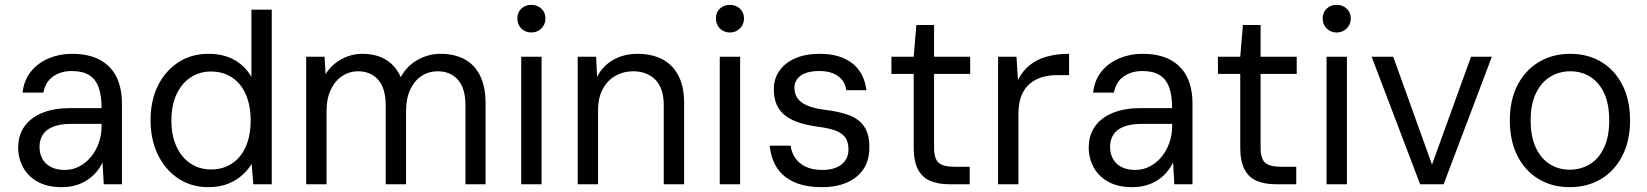

<svg xmlns="http://www.w3.org/2000/svg" viewBox="-20 -760 6795 792"><path d="M235 12Q175 12 135 -10.5Q95 -33 75 -70.5Q55 -108 55 -151Q55 -203 81.5 -239.5Q108 -276 156 -295Q204 -314 268 -314H399Q399 -365 387 -399Q375 -433 348 -450Q321 -467 276 -467Q231 -467 199 -444.5Q167 -422 159 -378H73Q79 -430 108 -465.5Q137 -501 181.5 -519.5Q226 -538 276 -538Q347 -538 393 -512.5Q439 -487 461 -441.5Q483 -396 483 -334V0H408L403 -90Q393 -69 377.5 -50.5Q362 -32 341 -18Q320 -4 293.5 4Q267 12 235 12ZM247 -59Q280 -59 308 -74Q336 -89 356.5 -114.5Q377 -140 388 -172Q399 -204 399 -239V-249H275Q228 -249 198.5 -237Q169 -225 156 -203.5Q143 -182 143 -155Q143 -126 155 -104.5Q167 -83 190.5 -71Q214 -59 247 -59Z M839 12Q769 12 715 -24Q661 -60 631 -122.5Q601 -185 601 -264Q601 -344 631 -405.5Q661 -467 715 -502.5Q769 -538 840 -538Q902 -538 946.5 -513Q991 -488 1017 -443V-720H1101V0H1025L1018 -84Q1003 -59 978.5 -37Q954 -15 919.5 -1.5Q885 12 839 12ZM850 -61Q900 -61 937 -85.5Q974 -110 994 -155.5Q1014 -201 1014 -263Q1014 -325 994 -370.5Q974 -416 937 -440.5Q900 -465 850 -465Q803 -465 766 -440.5Q729 -416 708 -370.5Q687 -325 687 -263Q687 -201 708 -155.5Q729 -110 766 -85.5Q803 -61 850 -61Z M1243 0V-526H1319L1323 -454Q1347 -493 1388 -515.5Q1429 -538 1474 -538Q1512 -538 1542.5 -527.5Q1573 -517 1596 -495.5Q1619 -474 1633 -442Q1659 -489 1703.5 -513.5Q1748 -538 1797 -538Q1855 -538 1896.5 -515.5Q1938 -493 1960.5 -447.5Q1983 -402 1983 -334V0H1900V-325Q1900 -396 1869 -431Q1838 -466 1785 -466Q1749 -466 1719.5 -447Q1690 -428 1672.5 -391Q1655 -354 1655 -301V0H1571V-325Q1571 -396 1540 -431Q1509 -466 1457 -466Q1422 -466 1392.5 -447Q1363 -428 1345 -391Q1327 -354 1327 -301V0Z M2130 0V-526H2214V0ZM2172 -626Q2147 -626 2130.5 -642.5Q2114 -659 2114 -684Q2114 -709 2130.5 -724.5Q2147 -740 2172 -740Q2196 -740 2213 -724.5Q2230 -709 2230 -684Q2230 -659 2213 -642.5Q2196 -626 2172 -626Z M2363 0V-526H2439L2443 -443Q2466 -488 2509.5 -513Q2553 -538 2610 -538Q2668 -538 2711 -516Q2754 -494 2778 -449Q2802 -404 2802 -335V0H2718V-326Q2718 -396 2683.5 -431Q2649 -466 2591 -466Q2552 -466 2519 -447.5Q2486 -429 2466.5 -393Q2447 -357 2447 -305V0Z M2949 0V-526H3033V0ZM2991 -626Q2966 -626 2949.5 -642.5Q2933 -659 2933 -684Q2933 -709 2949.5 -724.5Q2966 -740 2991 -740Q3015 -740 3032 -724.5Q3049 -709 3049 -684Q3049 -659 3032 -642.5Q3015 -626 2991 -626Z M3372 12Q3301 12 3254.5 -9.5Q3208 -31 3184 -69.5Q3160 -108 3155 -159H3241Q3245 -132 3259.5 -109.5Q3274 -87 3302 -73Q3330 -59 3373 -59Q3407 -59 3431 -69.5Q3455 -80 3467.5 -99Q3480 -118 3480 -143Q3480 -176 3465.5 -194.5Q3451 -213 3423.5 -222.5Q3396 -232 3355 -237Q3311 -243 3277 -254Q3243 -265 3219.5 -283Q3196 -301 3184 -328Q3172 -355 3172 -392Q3172 -435 3195 -468Q3218 -501 3260.5 -519.5Q3303 -538 3361 -538Q3446 -538 3495.5 -499Q3545 -460 3554 -388H3471Q3466 -425 3437 -446Q3408 -467 3360 -467Q3309 -467 3283 -448Q3257 -429 3257 -398Q3257 -375 3268.5 -356.5Q3280 -338 3308 -325.5Q3336 -313 3383 -307Q3442 -300 3483 -284.5Q3524 -269 3545.5 -237Q3567 -205 3566 -150Q3566 -98 3541.5 -62Q3517 -26 3473.5 -7Q3430 12 3372 12Z M3895 0Q3850 0 3817 -14Q3784 -28 3766.5 -61.5Q3749 -95 3749 -152V-455H3657V-526H3749L3760 -657H3833V-526H3982V-455H3833V-152Q3833 -105 3852 -88.5Q3871 -72 3919 -72H3980V0Z M4097 0V-526H4173L4179 -430Q4197 -466 4226 -490Q4255 -514 4296.5 -526Q4338 -538 4390 -538V-450H4338Q4308 -450 4280 -442Q4252 -434 4229.5 -416Q4207 -398 4194 -367Q4181 -336 4181 -289V0Z M4651 12Q4591 12 4551 -10.5Q4511 -33 4491 -70.5Q4471 -108 4471 -151Q4471 -203 4497.5 -239.5Q4524 -276 4572 -295Q4620 -314 4684 -314H4815Q4815 -365 4803 -399Q4791 -433 4764 -450Q4737 -467 4692 -467Q4647 -467 4615 -444.5Q4583 -422 4575 -378H4489Q4495 -430 4524 -465.5Q4553 -501 4597.5 -519.5Q4642 -538 4692 -538Q4763 -538 4809 -512.5Q4855 -487 4877 -441.5Q4899 -396 4899 -334V0H4824L4819 -90Q4809 -69 4793.5 -50.5Q4778 -32 4757 -18Q4736 -4 4709.5 4Q4683 12 4651 12ZM4663 -59Q4696 -59 4724 -74Q4752 -89 4772.5 -114.5Q4793 -140 4804 -172Q4815 -204 4815 -239V-249H4691Q4644 -249 4614.5 -237Q4585 -225 4572 -203.5Q4559 -182 4559 -155Q4559 -126 4571 -104.5Q4583 -83 4606.5 -71Q4630 -59 4663 -59Z M5242 0Q5197 0 5164 -14Q5131 -28 5113.5 -61.5Q5096 -95 5096 -152V-455H5004V-526H5096L5107 -657H5180V-526H5329V-455H5180V-152Q5180 -105 5199 -88.5Q5218 -72 5266 -72H5327V0Z M5452 0V-526H5536V0ZM5494 -626Q5469 -626 5452.5 -642.5Q5436 -659 5436 -684Q5436 -709 5452.5 -724.5Q5469 -740 5494 -740Q5518 -740 5535 -724.5Q5552 -709 5552 -684Q5552 -659 5535 -642.5Q5518 -626 5494 -626Z M5838 0 5638 -526H5727L5887 -81L6048 -526H6134L5935 0Z M6455 12Q6382 12 6326 -22Q6270 -56 6239 -118Q6208 -180 6208 -263Q6208 -347 6239.5 -408.5Q6271 -470 6327.5 -504Q6384 -538 6457 -538Q6531 -538 6586.5 -504Q6642 -470 6673 -408.5Q6704 -347 6704 -263Q6704 -180 6672.5 -118Q6641 -56 6585 -22Q6529 12 6455 12ZM6455 -60Q6501 -60 6538 -82.5Q6575 -105 6596.5 -150.5Q6618 -196 6618 -263Q6618 -331 6597 -376Q6576 -421 6539.5 -443.5Q6503 -466 6457 -466Q6412 -466 6375 -443.5Q6338 -421 6316 -376Q6294 -331 6294 -263Q6294 -196 6315.5 -150.5Q6337 -105 6373.5 -82.5Q6410 -60 6455 -60Z"/></svg>

Font: DM Sans 9pt
Style: Regular
Weight: 400
Designer: Colophon Foundry, Jonny Pinhorn
Foundry: Colophon Foundry
Version: Version 4.004;gftools[0.9.30]